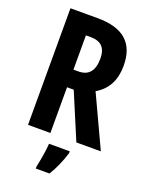

<svg xmlns="http://www.w3.org/2000/svg" viewBox="-170 -799 852 1105"><g transform="rotate(20 256.0 -246.5)"><path d="M230 -714H64V0H201V-280H242L360 0H510L363 -315C433 -356 465 -420 465 -507C465 -645 389 -714 230 -714ZM229 -598C294 -598 325 -567 325 -500C325 -425 293 -388 232 -388H201V-598ZM342 72V61H215C213 101 200 173 192 208V221H276C303 177 327 123 342 72Z"/></g></svg>

Font: Noto Sans Georgian ExtraCondensed Bold
Style: Regular
Weight: 700
Width: 2
Designer: Monotype Design Team, Akaki Razmadze
Foundry: Google LLC
Version: Version 2.005